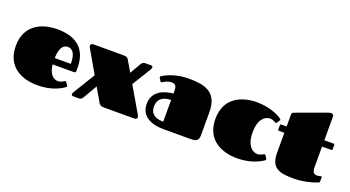

<svg xmlns="http://www.w3.org/2000/svg" viewBox="-48 -1176 3141 1722"><g transform="rotate(20 1522.0 -315.0)"><path d="M487 -81C449 -81 404 -109 393 -206H595C609 -206 614 -213 614 -225V-252C614 -449 490 -517 327 -517C180 -517 26 -450 26 -250C26 -48 180 17 327 17C452 17 535 -25 577 -56C580 -58 583 -60 583 -64C583 -66 583 -68 581 -71L563 -98C560 -103 559 -104 553 -104C546 -104 522 -81 487 -81ZM391 -266C395 -383 439 -400 469 -400C510 -400 545 -370 545 -266Z M905 -29C910 -19 921 0 953 0H1240C1255 0 1273 0 1273 -22C1273 -29 1268 -38 1264 -46L1125 -284L1235 -463C1240 -472 1243 -479 1243 -485C1243 -495 1236 -500 1225 -500H1170C1143 -500 1136 -481 1123 -460L1073 -373L1010 -480C1002 -492 994 -500 961 -500H679C660 -500 650 -493 650 -478C650 -473 652 -466 656 -460L781 -243L655 -37C649 -28 647 -21 647 -15C647 -5 654 0 663 0H720C745 0 753 -19 765 -40L832 -155Z M1786 0C1848 0 1861 -22 1861 -66V-284C1861 -482 1730 -504 1583 -504C1480 -504 1388 -470 1344 -439C1340 -437 1335 -433 1335 -428C1335 -426 1336 -423 1338 -420L1354 -394C1357 -389 1359 -388 1362 -388C1365 -388 1369 -390 1373 -393C1390 -403 1423 -420 1450 -420C1472 -420 1501 -415 1501 -364V-331C1401 -322 1307 -276 1307 -163C1307 -37 1419 0 1525 0ZM1501 -269V-62C1407 -62 1376 -107 1376 -163C1376 -218 1407 -269 1501 -269Z M2287 -247C2287 -379 2350 -417 2393 -417C2426 -417 2445 -397 2452 -397C2458 -397 2459 -399 2463 -404L2480 -431C2482 -434 2482 -436 2482 -437C2482 -442 2479 -444 2476 -446C2434 -478 2340 -514 2233 -514C2086 -514 1932 -447 1932 -247C1932 -47 2086 20 2233 20C2353 20 2437 -20 2479 -50C2482 -52 2485 -55 2485 -59C2485 -61 2485 -63 2483 -66L2466 -92C2462 -97 2461 -99 2455 -99C2448 -99 2426 -78 2393 -78C2350 -78 2287 -115 2287 -247Z M2556 -340V-147C2556 3 2649 17 2773 17C2859 17 2947 -5 2996 -26C3000 -27 3007 -31 3007 -43V-81C3007 -84 3005 -87 3002 -87C2995 -87 2977 -80 2963 -80C2931 -80 2916 -97 2916 -143V-340H3004C3010 -340 3014 -343 3014 -351V-390C3014 -396 3011 -400 3004 -400H2916V-624C2916 -644 2901 -650 2892 -650C2880 -650 2864 -645 2840 -636L2570 -537C2557 -532 2556 -521 2556 -511V-400H2505C2498 -400 2495 -396 2495 -390V-351C2495 -343 2499 -340 2505 -340Z"/></g></svg>

Font: Fascinate
Style: Regular
Weight: 900
Designer: Astigmatic (AOETI)
Foundry: Astigmatic (AOETI)
Version: Version 1.000